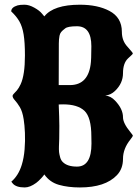

<svg xmlns="http://www.w3.org/2000/svg" viewBox="-20 -783 601 827"><path d="M86.4 24.4Q47.9 24.4 33.7 5.9L28.8 -0.5Q59.6 -26.9 73.7 -72.8Q83 -103 85.9 -139.4Q88.9 -175.8 87.4 -210.4Q85.9 -245.1 82 -269Q76.7 -303.2 65.2 -322Q53.7 -340.8 43.9 -351.3Q34.2 -361.8 34.2 -370.1Q34.2 -374 39.6 -379.4Q44.9 -384.3 53 -393.8Q61 -403.3 68.8 -419.9Q87.4 -460 87.4 -543.9Q87.4 -600.6 81.8 -634.5Q76.2 -668.5 63.5 -690.7Q50.8 -712.9 28.3 -733.9Q28.3 -751.5 55.7 -759.8Q65.9 -762.7 85.4 -762.7Q105 -762.7 127.7 -750Q150.4 -737.3 160.6 -724.6L170.9 -712.4Q210.9 -762.7 324.2 -762.7Q400.4 -762.7 450.7 -736.3Q504.9 -708 504.9 -646Q504.9 -607.4 528.8 -582Q552.2 -555.7 552.2 -553.2Q552.2 -550.3 545.7 -544.7Q539.1 -539.1 531.2 -531.2Q509.8 -510.7 509.8 -467.8Q509.8 -424.3 475.6 -391.6Q457 -373.5 433.6 -371.6Q457.5 -369.1 475.6 -349.6Q509.8 -314 509.8 -277.8Q509.8 -252.4 542 -213.4Q552.2 -201.2 552.2 -198.2Q552.2 -195.8 542 -182.6Q509.8 -142.6 509.8 -99.1Q509.8 -55.7 483.4 -28.3Q433.1 24.4 324.2 24.4Q273.4 24.4 233.9 13.2Q194.3 2 170.9 -31.7Q168 -26.4 156.7 -14.4Q145.5 -2.4 135.7 4.9Q108.9 24.4 86.4 24.4ZM232.9 -416.5H280.8Q362.8 -416.5 371.6 -516.1Q373 -533.2 373 -555.2L373.5 -584Q373.5 -669.9 311.5 -669.9Q272 -669.9 260.7 -660.6Q248.5 -651.4 243.4 -645Q238.3 -638.7 236.3 -628.9Q233.4 -613.8 233.4 -595.7ZM311.5 -65.4Q374 -65.4 374 -164.6L373.5 -195.3Q373.5 -277.3 343.8 -305.7Q314 -333.5 252 -333.5L232.9 -333Q235.4 -275.9 235.6 -240.7Q235.8 -205.6 235.1 -185.3Q234.4 -165 233.9 -152.6Q233.4 -140.1 234.4 -127.9Q235.4 -119.1 239 -105.7Q242.7 -92.3 250.5 -85Q270 -65.4 311.5 -65.4Z"/></svg>

Font: Sancreek
Style: Regular
Weight: 400
Designer: Vernon Adams
Foundry: Vernon Adams
Version: Version 1.100; ttfautohint (v1.8.4.7-5d5b)